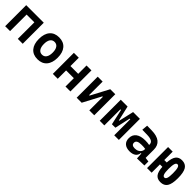

<svg xmlns="http://www.w3.org/2000/svg" viewBox="383 -1927 3337 3337"><g transform="rotate(45 2051.0 -258.5)"><path d="M388.2 0V-406.7H197.8V0H77.1V-517.6H508.8V0Z M878.9 9.8Q768.6 9.8 708 -60.5Q647.5 -130.9 647.5 -258.8Q647.5 -387.2 708 -457.3Q768.6 -527.3 878.9 -527.3Q989.3 -527.3 1049.8 -457.3Q1110.4 -387.2 1110.4 -258.8Q1110.4 -130.9 1049.8 -60.5Q989.3 9.8 878.9 9.8ZM878.9 -102.5Q930.2 -102.5 958.3 -143.3Q986.3 -184.1 986.3 -258.8Q986.3 -334 958.3 -374.5Q930.2 -415 878.9 -415Q827.6 -415 799.6 -374.5Q771.5 -334 771.5 -258.8Q771.5 -184.1 799.6 -143.3Q827.6 -102.5 878.9 -102.5Z M1560.1 0V-205.6H1369.6V0H1249V-517.6H1369.6V-312.5H1560.1V-517.6H1680.7V0Z M1835 0V-517.6H1955.6V-185.5H1967.8L2143.6 -517.6H2266.6V0H2146V-332H2133.8L1958 0Z M2401.4 0V-517.6H2568.8L2632.8 -239.3H2640.6L2704.6 -517.6H2872.1V0H2758.3V-394.5H2743.2L2679.2 -107.4H2594.2L2530.3 -394.5H2515.1V0Z M3322.3 4.9 3315.4 -109.4H3304.2Q3297.9 -49.8 3255.6 -20Q3213.4 9.8 3144 9.8Q3062 9.8 3016.8 -30Q2971.7 -69.8 2971.7 -143.6Q2971.7 -228.5 3032.2 -273.9Q3092.8 -319.3 3203.6 -319.3Q3262.7 -319.3 3306.2 -310.1V-320.3Q3306.2 -365.7 3270.5 -387Q3234.9 -408.2 3164.1 -410.2L3035.2 -413.6L3044.9 -522.5L3154.3 -521Q3290 -519 3356 -465.6Q3421.9 -412.1 3421.9 -309.6V-108.4L3500 -97.7V0ZM3306.2 -212.9Q3279.8 -217.8 3256.1 -218.5Q3232.4 -219.2 3206.5 -219.2Q3091.3 -219.2 3091.3 -151.4Q3091.3 -90.3 3170.4 -90.3Q3215.8 -90.3 3245.8 -106.7Q3275.9 -123 3291 -148.2Q3306.2 -173.3 3306.2 -200.2Z M3898.9 9.8Q3821.3 9.8 3782.5 -41Q3743.7 -91.8 3737.3 -204.1H3677.7V0H3564.5V-517.6H3677.7V-311H3737.3Q3744.6 -424.3 3783.4 -475.8Q3822.3 -527.3 3898.9 -527.3Q3988.8 -527.3 4029.1 -462.6Q4069.3 -397.9 4069.3 -253.9Q4069.3 -115.2 4029.1 -52.7Q3988.8 9.8 3898.9 9.8ZM3893.1 -96.2Q3921.4 -96.2 3934.3 -133.5Q3947.3 -170.9 3947.3 -253.9Q3947.3 -342.3 3934.3 -381.8Q3921.4 -421.4 3893.1 -421.4Q3864.7 -421.4 3851.6 -381.8Q3838.4 -342.3 3838.4 -253.9Q3838.4 -170.9 3851.6 -133.5Q3864.7 -96.2 3893.1 -96.2Z"/></g></svg>

Font: CaskaydiaCove NFP SemiBold
Style: Regular
Weight: 600
Designer: Aaron Bell
Foundry: Saja Typeworks
Version: Version 2111.001; VTT 6.35;Nerd Fonts 3.1.1